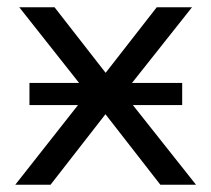

<svg xmlns="http://www.w3.org/2000/svg" viewBox="-20 -508 580 528"><path d="M22 0 237 -273V-230L33 -488H130L282 -293H259L411 -488H508L305 -232V-270L519 0H421L259 -208H281L119 0ZM61 -219V-280H481V-219Z"/></svg>

Font: Nunito Sans 11pt
Style: Regular
Weight: 400
Version: Version 3.101;gftools[0.9.27]